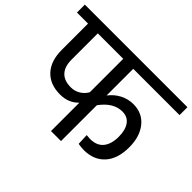

<svg xmlns="http://www.w3.org/2000/svg" viewBox="-163 -928 1167 1167"><g transform="rotate(45 421.0 -344.5)"><path d="M861.8 -621.1H463.9V-392.1Q493.2 -429.7 532.7 -450Q572.3 -470.2 617.2 -470.2Q693.4 -470.2 738.8 -414.6Q784.2 -358.9 784.2 -267.1Q784.2 -167.5 735.1 -113.3Q686 -59.1 600.1 -59.1Q578.6 -59.1 551.8 -64L548.8 -136.2Q577.1 -133.8 579.1 -133.8Q636.7 -133.8 665.3 -168.7Q693.8 -203.6 693.8 -267.1Q693.8 -325.2 669.9 -358.2Q646 -391.1 601.1 -391.1Q524.4 -391.1 463.9 -308.1V0H377.9V-244.1Q332.5 -195.8 259.8 -195.8Q172.4 -195.8 123.8 -248.3Q75.2 -300.8 75.2 -396V-621.1H-20V-689H861.8ZM274.9 -272.9Q308.1 -272.9 335.4 -289.6Q362.8 -306.2 377.9 -334V-621.1H159.2V-396Q159.2 -335.4 188.5 -304.2Q217.8 -272.9 274.9 -272.9Z"/></g></svg>

Font: FiraGO
Style: Regular
Weight: 400
Designer: bBox Type
Foundry: bBox Type GmbH
Version: Version 1.001;PS 001.001;hotconv 1.0.88;makeotf.lib2.5.64775